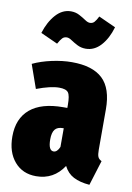

<svg xmlns="http://www.w3.org/2000/svg" viewBox="-91 -853 641 930"><g transform="rotate(10 230.0 -388.0)"><path d="M184.1 -668Q170.4 -668 162.1 -659.4Q153.8 -650.9 142.1 -629.9L58.1 -668Q75.7 -724.6 107.9 -760.3Q140.1 -795.9 182.1 -795.9Q204.6 -795.9 223.1 -786.1Q241.7 -776.4 255.9 -766.6Q270 -756.8 280.8 -756.8Q293.9 -756.8 302.2 -765.6Q310.5 -774.4 320.8 -794.9L404.8 -756.8Q388.2 -699.7 356.4 -664.8Q324.7 -629.9 282.2 -629.9Q259.8 -629.9 241.2 -639.4Q222.7 -648.9 208.7 -658.4Q194.8 -668 184.1 -668ZM430.2 -159.2Q430.2 -135.3 434.8 -124.3Q439.5 -113.3 453.1 -106.9L415 16.1Q367.2 12.2 336.2 -3.9Q305.2 -20 288.1 -54.2Q239.3 20 152.8 20Q86.4 20 46.6 -26.4Q6.8 -72.8 6.8 -149.9Q6.8 -238.3 62.5 -285.2Q118.2 -332 225.1 -332H245.1V-347.2Q245.1 -392.6 234.4 -407.2Q223.6 -421.9 189.9 -421.9Q147.9 -421.9 79.1 -396L38.1 -512.2Q79.1 -531.7 131.1 -543Q183.1 -554.2 229 -554.2Q331.1 -554.2 380.6 -507.3Q430.2 -460.4 430.2 -357.9ZM215.8 -112.8Q233.4 -112.8 245.1 -140.1V-231.9H241.2Q214.4 -231.9 202.1 -216.6Q189.9 -201.2 189.9 -168Q189.9 -112.8 215.8 -112.8Z"/></g></svg>

Font: Fira Sans Compressed Heavy
Style: Regular
Weight: 900
Width: 1
Designer: Carrois Corporate & Edenspiekermann AG
Foundry: Carrois Corporate GbR & Edenspiekermann AG
Version: Version 4.203;PS 004.203;hotconv 1.0.88;makeotf.lib2.5.64775